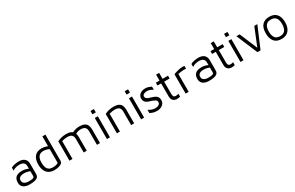

<svg xmlns="http://www.w3.org/2000/svg" viewBox="227 -2316 6053 3937"><g transform="rotate(-30 3254.0 -347.5)"><path d="M252 15Q219 15 185.5 8Q152 1 123.5 -16Q95 -33 77.5 -62.5Q60 -92 60 -137Q60 -199 83.5 -236.5Q107 -274 148.5 -290.5Q190 -307 244 -307Q284 -307 314.5 -301.5Q345 -296 368.5 -287Q392 -278 411 -266L425 -200Q402 -216 358.5 -229Q315 -242 263 -242Q200 -242 166 -218Q132 -194 132 -148Q132 -110 152.5 -88.5Q173 -67 204.5 -58Q236 -49 269 -49Q334 -49 367.5 -58.5Q401 -68 401 -102V-331Q401 -389 367 -416Q333 -443 270 -443Q230 -443 185 -431.5Q140 -420 109 -395V-467Q140 -486 192 -497Q244 -508 293 -508Q326 -508 354 -501.5Q382 -495 404 -482.5Q426 -470 441.5 -450.5Q457 -431 465.5 -405.5Q474 -380 474 -348V-106Q474 -53 442.5 -27Q411 -1 360.5 7Q310 15 252 15Z M841 15Q805 15 765 4.5Q725 -6 689.5 -34.5Q654 -63 631.5 -116.5Q609 -170 609 -256Q609 -372 665.5 -439.5Q722 -507 837 -507Q859 -507 889 -501Q919 -495 947.5 -486Q976 -477 996 -467L971 -442V-710H1043V-86Q1043 -58 1023.5 -38.5Q1004 -19 973 -7.5Q942 4 907 9.5Q872 15 841 15ZM842 -51Q894 -51 932.5 -63Q971 -75 971 -93V-406Q940 -424 904 -432.5Q868 -441 837 -441Q782 -441 749 -417.5Q716 -394 700.5 -352Q685 -310 685 -256Q685 -202 697 -155Q709 -108 743 -79.5Q777 -51 842 -51Z M1612 -325V0H1540V-325Q1540 -343 1535.5 -363Q1531 -383 1518 -401.5Q1505 -420 1478 -431.5Q1451 -443 1406 -443Q1375 -443 1342 -438Q1309 -433 1275 -423V0H1203V-459Q1227 -471 1252.5 -480.5Q1278 -490 1304.5 -496Q1331 -502 1358.5 -505Q1386 -508 1414 -508Q1487 -508 1530 -486.5Q1573 -465 1592.5 -424Q1612 -383 1612 -325ZM1517 -439Q1549 -464 1583.5 -479Q1618 -494 1654.5 -501Q1691 -508 1728 -508Q1801 -508 1844 -486.5Q1887 -465 1906.5 -424Q1926 -383 1926 -325V0H1854V-325Q1854 -343 1849.5 -363Q1845 -383 1832 -401.5Q1819 -420 1792 -431.5Q1765 -443 1720 -443Q1689 -443 1656 -434Q1623 -425 1589 -403Z M2090 0V-499H2162V0ZM2086 -588V-667H2166V-588Z M2326 -459Q2350 -471 2375.5 -480.5Q2401 -490 2427.5 -496Q2454 -502 2481.5 -505Q2509 -508 2537 -508Q2610 -508 2653 -486.5Q2696 -465 2715.5 -424Q2735 -383 2735 -325V0H2663V-325Q2663 -343 2658.5 -363Q2654 -383 2641 -401.5Q2628 -420 2601 -431.5Q2574 -443 2529 -443Q2498 -443 2465 -438Q2432 -433 2398 -423V0H2326Z M2899 0V-499H2971V0ZM2895 -588V-667H2975V-588Z M3276 15Q3222 15 3185.5 4Q3149 -7 3110 -27V-103Q3141 -86 3165 -74Q3189 -62 3214 -56.5Q3239 -51 3271 -51Q3321 -51 3352.5 -73Q3384 -95 3384 -130Q3384 -158 3368.5 -173Q3353 -188 3329 -198Q3305 -208 3279 -219Q3250 -227 3220.5 -236.5Q3191 -246 3166.5 -261.5Q3142 -277 3127 -301.5Q3112 -326 3112 -365Q3112 -403 3127.5 -430Q3143 -457 3168 -474.5Q3193 -492 3224 -500Q3255 -508 3286 -508Q3331 -508 3363 -496Q3395 -484 3429 -469V-397Q3391 -416 3361 -429Q3331 -442 3290 -442Q3249 -442 3216.5 -425.5Q3184 -409 3184 -375Q3184 -347 3200.5 -330.5Q3217 -314 3244 -304Q3271 -294 3302 -286Q3327 -278 3354 -268.5Q3381 -259 3404 -243.5Q3427 -228 3441.5 -203Q3456 -178 3456 -139Q3456 -86 3429 -51.5Q3402 -17 3360.5 -1Q3319 15 3276 15Z M3748 8Q3695 8 3659 -24.5Q3623 -57 3623 -121V-433H3536V-499H3623V-640H3695V-499H3824V-433H3695V-144Q3695 -102 3708 -81Q3721 -60 3761 -60Q3779 -60 3796 -63.5Q3813 -67 3824 -72V-4Q3810 1 3788.5 4.5Q3767 8 3748 8Z M3954 0V-459Q3966 -464 4000.5 -476Q4035 -488 4083.5 -498Q4132 -508 4184 -508Q4192 -508 4200 -506Q4208 -504 4216 -502V-438Q4190 -441 4165.5 -441Q4141 -441 4118 -438.5Q4095 -436 4072 -432Q4049 -428 4026 -424V0Z M4503 15Q4470 15 4436.5 8Q4403 1 4374.5 -16Q4346 -33 4328.5 -62.5Q4311 -92 4311 -137Q4311 -199 4334.5 -236.5Q4358 -274 4399.5 -290.5Q4441 -307 4495 -307Q4535 -307 4565.5 -301.5Q4596 -296 4619.5 -287Q4643 -278 4662 -266L4676 -200Q4653 -216 4609.5 -229Q4566 -242 4514 -242Q4451 -242 4417 -218Q4383 -194 4383 -148Q4383 -110 4403.5 -88.5Q4424 -67 4455.5 -58Q4487 -49 4520 -49Q4585 -49 4618.5 -58.5Q4652 -68 4652 -102V-331Q4652 -389 4618 -416Q4584 -443 4521 -443Q4481 -443 4436 -431.5Q4391 -420 4360 -395V-467Q4391 -486 4443 -497Q4495 -508 4544 -508Q4577 -508 4605 -501.5Q4633 -495 4655 -482.5Q4677 -470 4692.5 -450.5Q4708 -431 4716.5 -405.5Q4725 -380 4725 -348V-106Q4725 -53 4693.5 -27Q4662 -1 4611.5 7Q4561 15 4503 15Z M5042 8Q4989 8 4953 -24.5Q4917 -57 4917 -121V-433H4830V-499H4917V-640H4989V-499H5118V-433H4989V-144Q4989 -102 5002 -81Q5015 -60 5055 -60Q5073 -60 5090 -63.5Q5107 -67 5118 -72V-4Q5104 1 5082.5 4.5Q5061 8 5042 8Z M5252 0V-499H5324V0ZM5248 -588V-667H5328V-588Z M5654 0 5443 -499H5520L5704 -62L5688 -58L5867 -499H5939L5727 0Z M6224 15Q6107 15 6050.5 -54.5Q5994 -124 5994 -248Q5994 -378 6053.5 -443Q6113 -508 6222 -508Q6303 -508 6354 -475.5Q6405 -443 6429 -384.5Q6453 -326 6453 -248Q6453 -125 6393.5 -55Q6334 15 6224 15ZM6223 -51Q6283 -51 6317.5 -77.5Q6352 -104 6366.5 -148.5Q6381 -193 6381 -248Q6381 -307 6366 -350.5Q6351 -394 6316 -418Q6281 -442 6223 -442Q6163 -442 6129 -416Q6095 -390 6080.5 -346Q6066 -302 6066 -248Q6066 -160 6101 -105.5Q6136 -51 6223 -51Z"/></g></svg>

Font: Maven Pro VF Beta
Style: Regular
Weight: 400
Designer: Joe Prince
Foundry: Joe Prince
Version: Version 2.002